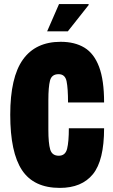

<svg xmlns="http://www.w3.org/2000/svg" viewBox="-20 -905 553 937"><path d="M210 -752 268 -885H412L413 -881L311 -752ZM272 12Q145 12 87.5 -74.5Q30 -161 30 -345Q30 -528 92 -614.5Q154 -701 276 -701Q345 -701 392 -672.5Q439 -644 463.5 -579Q488 -514 488 -405H312Q312 -473 305 -508Q298 -543 266 -543Q232 -543 224 -511.5Q216 -480 216 -416V-272Q216 -206 225 -175.5Q234 -145 267 -145Q299 -145 307.5 -179Q316 -213 316 -279H488Q488 -122 433.5 -55Q379 12 272 12Z"/></svg>

Font: Archivo ExtraCondensed Black
Style: Regular
Weight: 900
Width: 2
Designer: Hector Gatti
Foundry: Omnibus-Type
Version: Version 2.001; ttfautohint (v1.8.3)